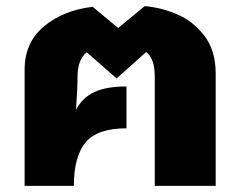

<svg xmlns="http://www.w3.org/2000/svg" viewBox="-20 -604 781 624"><path d="M681 -365V0H483V-355Q483 -414 455 -435L359 -349L262 -434Q232 -410 232 -355Q232 -317 227 -247Q248 -287 287 -305Q326 -323 391 -323V-187Q296 -187 258 -141Q220 -95 220 0H60V-378Q60 -465 122 -517.5Q184 -570 281 -582L364 -513L450 -584Q502 -580 554.5 -558Q607 -536 644 -488Q681 -440 681 -365Z"/></svg>

Font: FiraGO Heavy
Style: Regular
Weight: 900
Designer: bBox Type
Foundry: bBox Type GmbH
Version: Version 1.001